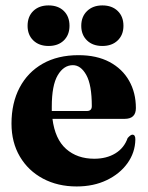

<svg xmlns="http://www.w3.org/2000/svg" viewBox="-20 -678 546 710"><path d="M482.5 -278.5Q482.5 -238.5 441 -238.5H174Q183.5 -163.5 224.5 -127.2Q265.5 -91 328.5 -91Q374 -91 406.5 -110.8Q439 -130.5 452 -167.5Q463 -180 469.5 -180Q481 -180 480.5 -161.5Q479.5 -113.5 451.2 -74.2Q423 -35 374.5 -11.8Q326 11.5 263.5 11.5Q193.5 11.5 139 -17.5Q84.5 -46.5 53.5 -99Q22.5 -151.5 22.5 -221Q22.5 -297 52.5 -354Q82.5 -411 138 -442.5Q193.5 -474 270.5 -474Q337.5 -474 385 -448.8Q432.5 -423.5 457.5 -379.2Q482.5 -335 482.5 -278.5ZM171.5 -283.5Q171.5 -275.5 171.5 -267.5H301Q319.5 -267.5 319.5 -285.5Q319.5 -364 299.2 -400.5Q279 -437 249.5 -437Q215.5 -437 193.5 -399.8Q171.5 -362.5 171.5 -283.5ZM159.5 -508Q124.5 -508 103.2 -528.5Q82 -549 82 -582.5Q82 -617 103.2 -637.5Q124.5 -658 159.5 -658Q195 -658 216 -637.5Q237 -617 237 -582.5Q237 -549 216 -528.5Q195 -508 159.5 -508ZM358.5 -508Q323 -508 301.8 -528.5Q280.5 -549 280.5 -582.5Q280.5 -616.5 302 -637.2Q323.5 -658 358.5 -658Q394 -658 415.2 -637.5Q436.5 -617 436.5 -582.5Q436.5 -549 415.2 -528.5Q394 -508 358.5 -508Z"/></svg>

Font: Fraunces 72pt S000
Style: Bold
Weight: 700
Version: Version 1.000; ttfautohint (v1.8.3)